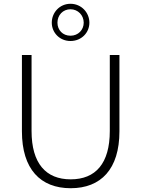

<svg xmlns="http://www.w3.org/2000/svg" viewBox="-20 -991 748 1016"><path d="M354 5C514 5 612 -96 612 -296V-700H561V-298C561 -126 486 -42 354 -42C223 -42 147 -126 147 -298V-700H96V-296C96 -96 194 5 354 5ZM353 -774C411 -774 453 -818 453 -871C453 -925 410 -971 353 -971C296 -971 254 -925 254 -871C254 -818 296 -774 353 -774ZM353 -802C312 -802 284 -832 284 -871C284 -911 313 -942 353 -942C393 -942 423 -910 423 -871C423 -833 394 -802 353 -802Z"/></svg>

Font: Chess Sans Light
Style: Regular
Weight: 300
Designer: Wolf Bōese
Foundry: Wolf Bōese
Version: Version 7.223;Glyphs 3.3 (3306)